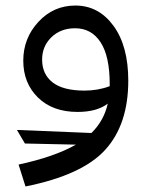

<svg xmlns="http://www.w3.org/2000/svg" viewBox="-20 -404 540 693"><path d="M252 -384Q336 -384 389.5 -311Q443 -238 443 -113Q443 45 360 136.5Q277 228 72 269L47 190Q177 162 254 118L70 114L41 65L310 76Q355 32 369 -30Q330 0 260 0Q170 0 117 -52Q64 -104 64 -185Q64 -266 118.5 -325Q173 -384 252 -384ZM285 -77Q334 -77 376 -93V-100Q376 -201 343 -251.5Q310 -302 251 -302Q199 -302 165.5 -269.5Q132 -237 132 -189Q132 -136 170 -106.5Q208 -77 285 -77Z"/></svg>

Font: FiraGO Book
Style: Regular
Weight: 350
Designer: bBox Type
Foundry: bBox Type GmbH
Version: Version 1.001;PS 001.001;hotconv 1.0.88;makeotf.lib2.5.64775